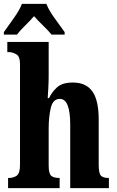

<svg xmlns="http://www.w3.org/2000/svg" viewBox="-25 -978 608 998"><path d="M17 0H285V-53H282Q254 -53 241 -64.5Q228 -76 228 -118V-309Q228 -370 239 -417Q250 -464 286 -464Q340 -464 340 -330V0H541V-53H539Q511 -53 499.5 -65Q488 -77 488 -123V-356Q488 -457 455 -503Q422 -549 354 -549Q299 -549 271.5 -524Q244 -499 230 -468H223Q224 -486 226 -518.5Q228 -551 228 -585V-760H13V-707H25Q38 -707 58.5 -696.5Q79 -686 79 -646V-122Q79 -77 62 -65Q45 -53 21 -53H17ZM-5 -798H63Q78 -818 105.5 -845Q133 -872 152 -894Q171 -872 199 -845Q227 -818 243 -798H311V-811Q291 -840 260 -882Q229 -924 216 -958H89Q76 -924 45.5 -882Q15 -840 -5 -811Z"/></svg>

Font: Noto Serif ExtraCondensed Extra
Style: Regular
Weight: 800
Width: 3
Designer: Monotype Design Team
Foundry: Monotype Imaging Inc.
Version: Version 1.002